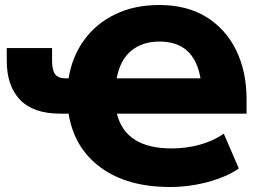

<svg xmlns="http://www.w3.org/2000/svg" viewBox="-20 -736 1050 767"><path d="M659 11Q488 11 382 -67Q276 -145 254 -282H221Q113 -282 60 -337.5Q7 -393 7 -493V-544H188V-494Q188 -455 200.5 -439Q213 -423 243 -423H254Q268 -510 316 -576Q364 -642 440.5 -679Q517 -716 616 -716Q727 -716 804.5 -668Q882 -620 923.5 -535Q965 -450 965 -339V-282H447Q481 -143 666 -143Q722 -143 776.5 -157.5Q831 -172 874 -202L934 -63Q885 -29 810.5 -9Q736 11 659 11ZM617 -570Q549 -570 504.5 -533.5Q460 -497 446 -423H781Q756 -570 617 -570Z"/></svg>

Font: Nunito Sans Black
Style: Regular
Weight: 900
Designer: Vernon Adams
Foundry: Vernon Adams
Version: Version 3.006; ttfautohint (v1.8.3)